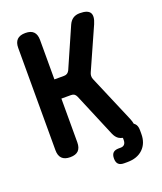

<svg xmlns="http://www.w3.org/2000/svg" viewBox="-159 -841 918 1090"><g transform="rotate(-20 300.0 -296.5)"><path d="M125 10Q92 10 75.5 -6.5Q59 -23 59 -56V-674Q59 -707 75.5 -723.5Q92 -740 125.5 -740Q159 -740 175 -723.5Q191 -707 191 -674V-436H249Q261 -436 269 -441.5Q277 -447 282 -457L387 -696Q397 -718 413.5 -729Q430 -740 454 -740Q502 -740 515.5 -718.5Q529 -697 510 -653L399 -404Q394 -394 393.5 -383Q393 -372 398 -361L518 -79Q526 -60 528 -46Q532 -43 536 -39Q549 -26 549 1V24Q549 80 514.5 113.5Q480 147 420 147H400Q377 147 366 136Q355 125 355 102Q355 79 366 68Q377 57 400 57H412Q427 57 435 48Q443 39 443 22V9Q429 6 418 -1Q402 -12 392 -35L281 -299Q276 -310 268.5 -315Q261 -320 249 -320H191V-56Q191 -23 175 -6.5Q159 10 125 10Z"/></g></svg>

Font: Maple Mono Normal NL
Style: Bold
Weight: 700
Monospace: yes
Designer: subframe7536
Version: Version 7.000